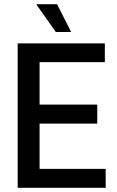

<svg xmlns="http://www.w3.org/2000/svg" viewBox="-20 -892 558 912"><path d="M64 0V-686H478V-597H168V-395H442V-305H168V-90H482V0ZM318 -740H245L154 -869L155 -872H251Z"/></svg>

Font: Archivo Condensed Medium
Style: Regular
Weight: 500
Width: 3
Designer: Hector Gatti
Foundry: Omnibus-Type
Version: Version 2.001